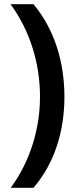

<svg xmlns="http://www.w3.org/2000/svg" viewBox="-20 -734 366 912"><path d="M286 -274C286 -437 240 -593 139 -714H30C122 -589 170 -433 170 -275C170 -120 122 34 31 158H139C240 41 286 -113 286 -274Z"/></svg>

Font: Noto Sans Thaana SemiBold
Style: Regular
Weight: 600
Designer: David Williams
Foundry: Google Inc.
Version: Version 3.001